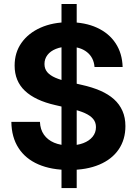

<svg xmlns="http://www.w3.org/2000/svg" viewBox="-20 -851 693 974"><path d="M292 103V-830.6H369.1V103ZM331.1 11.2Q240.2 11.2 174.8 -17.1Q109.4 -45.4 74 -100.1Q38.6 -154.8 37.6 -232.9H182.6Q184.1 -194.3 202.9 -167.7Q221.7 -141.1 254.4 -127.2Q287.1 -113.3 331.1 -113.3Q372.1 -113.3 402.3 -124.8Q432.6 -136.2 449.7 -157.2Q466.8 -178.2 466.8 -206.1Q466.8 -230.5 452.6 -247.6Q438.5 -264.6 410.2 -277.3Q381.8 -290 338.4 -299.8L260.3 -317.9Q159.2 -340.8 106.7 -390.1Q54.2 -439.5 54.2 -518.1Q54.2 -584.5 89.1 -633.8Q124 -683.1 186 -710.7Q248 -738.3 329.1 -738.3Q411.6 -738.3 472.2 -710.4Q532.7 -682.6 566.4 -631.6Q600.1 -580.6 602.1 -511.2H459.5Q455.6 -559.6 420.9 -586.9Q386.2 -614.3 328.6 -614.3Q291.5 -614.3 263.7 -603Q235.8 -591.8 220.7 -572Q205.6 -552.2 205.6 -526.4Q205.6 -502 219.7 -485.1Q233.9 -468.3 261.2 -456.5Q288.6 -444.8 327.1 -436L395 -420.4Q447.8 -408.7 488.8 -390.9Q529.8 -373 558.1 -347.7Q586.4 -322.3 601.3 -288.3Q616.2 -254.4 616.2 -211.4Q616.2 -143.1 582 -93Q547.9 -43 483.9 -15.9Q419.9 11.2 331.1 11.2Z"/></svg>

Font: Inter 24pt
Style: Bold
Weight: 700
Designer: Rasmus Andersson
Foundry: rsms
Version: Version 4.001;git-66647c0bb